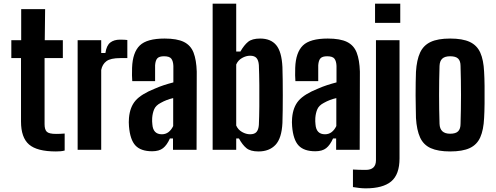

<svg xmlns="http://www.w3.org/2000/svg" viewBox="-20 -820 2716 1051"><path d="M286 9Q183 9 139 -29Q95 -67 95 -155V-502H42V-600H96V-770H227L225 -600H324V-502H224V-140Q224 -111 236 -99Q248 -87 287 -87Q299 -87 309.5 -87.5Q320 -88 334 -89V4Q323 7 311 8Q299 9 286 9Z M405 0V-600H534V-530H557Q563 -571 583.5 -587Q604 -603 637 -603Q649 -603 660 -602.5Q671 -602 677 -601V-502H639Q585 -502 562.5 -485Q540 -468 534 -437V0Z M813 8Q751 8 721.5 -23.5Q692 -55 686 -129Q685 -138 685 -151Q685 -164 686 -174Q691 -234 722 -269.5Q753 -305 828 -335Q853 -346 877.5 -354Q902 -362 929 -369V-459Q928 -485 918 -498.5Q908 -512 878 -512Q852 -512 841.5 -501Q831 -490 829 -463Q829 -455 829 -438Q829 -421 829 -403.5Q829 -386 829 -376H704Q703 -384 702.5 -407.5Q702 -431 703 -449Q706 -533 745 -571Q784 -609 881 -609Q949 -609 986.5 -590.5Q1024 -572 1039.5 -532Q1055 -492 1057 -428L1056 0H927V-62H910Q894 -26 872.5 -9Q851 8 813 8ZM866 -85Q887 -85 902.5 -97Q918 -109 928 -130V-283Q910 -279 893 -272.5Q876 -266 860 -257Q833 -243 824 -222Q815 -201 813 -174Q812 -155 814 -139Q818 -85 866 -85Z M1526 -453Q1527 -423 1527.5 -382.5Q1528 -342 1528 -298.5Q1528 -255 1527.5 -215.5Q1527 -176 1526 -147Q1522 -63 1488 -27Q1454 9 1395 9Q1351 9 1329 -9Q1307 -27 1288 -62H1273V0H1144V-800H1273V-538H1296Q1316 -573 1338 -591Q1360 -609 1404 -609Q1462 -609 1492 -573Q1522 -537 1526 -453ZM1397 -136Q1399 -180 1399.5 -237.5Q1400 -295 1399.5 -354.5Q1399 -414 1397 -464Q1395 -490 1384 -502.5Q1373 -515 1349 -515Q1327 -515 1305 -502.5Q1283 -490 1273 -467V-133Q1283 -110 1305 -97.5Q1327 -85 1349 -85Q1373 -85 1384 -97.5Q1395 -110 1397 -136Z M1706 8Q1644 8 1614.5 -23.5Q1585 -55 1579 -129Q1578 -138 1578 -151Q1578 -164 1579 -174Q1584 -234 1615 -269.5Q1646 -305 1721 -335Q1746 -346 1770.5 -354Q1795 -362 1822 -369V-459Q1821 -485 1811 -498.5Q1801 -512 1771 -512Q1745 -512 1734.5 -501Q1724 -490 1722 -463Q1722 -455 1722 -438Q1722 -421 1722 -403.5Q1722 -386 1722 -376H1597Q1596 -384 1595.5 -407.5Q1595 -431 1596 -449Q1599 -533 1638 -571Q1677 -609 1774 -609Q1842 -609 1879.5 -590.5Q1917 -572 1932.5 -532Q1948 -492 1950 -428L1949 0H1820V-62H1803Q1787 -26 1765.5 -9Q1744 8 1706 8ZM1759 -85Q1780 -85 1795.5 -97Q1811 -109 1821 -130V-283Q1803 -279 1786 -272.5Q1769 -266 1753 -257Q1726 -243 1717 -222Q1708 -201 1706 -174Q1705 -155 1707 -139Q1711 -85 1759 -85Z M2033 -695V-800H2171V-695ZM1912 204V108Q1925 109 1946 109.5Q1967 110 1982 110Q2038 110 2038 57V-600H2167V47Q2167 135 2121.5 173Q2076 211 1982 211Q1966 211 1947.5 209Q1929 207 1912 204Z M2444 9Q2378 9 2338 -9Q2298 -27 2279.5 -67.5Q2261 -108 2257 -174Q2257 -197 2256 -229.5Q2255 -262 2255 -298.5Q2255 -335 2255.5 -368.5Q2256 -402 2257 -427Q2261 -492 2279.5 -532Q2298 -572 2337.5 -590.5Q2377 -609 2444 -609Q2512 -609 2551.5 -590.5Q2591 -572 2609 -532Q2627 -492 2630 -427Q2632 -396 2632.5 -349Q2633 -302 2632.5 -254Q2632 -206 2630 -174Q2627 -109 2609 -68.5Q2591 -28 2551.5 -9.5Q2512 9 2444 9ZM2444 -88Q2475 -88 2488 -101.5Q2501 -115 2501 -142Q2506 -300 2501 -459Q2501 -486 2488 -499Q2475 -512 2444 -512Q2415 -512 2401 -499Q2387 -486 2386 -459Q2381 -300 2386 -142Q2388 -88 2444 -88Z"/></svg>

Font: Big Shoulders Display ExtraBold
Style: Regular
Weight: 800
Designer: Patric King
Foundry: XO Type Co
Version: Version 1.000; ttfautohint (v1.8.2)